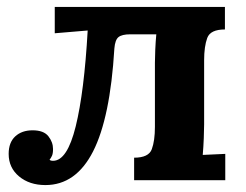

<svg xmlns="http://www.w3.org/2000/svg" viewBox="-20 -520 711 554"><path d="M111 14Q65 14 35 -11Q5 -36 5 -76Q5 -109 24 -126.5Q43 -144 74 -144Q106 -144 119.5 -127Q133 -110 133 -90Q133 -77 130 -70.5Q127 -64 123 -59Q126 -56 133 -56Q174 -56 198.5 -155.5Q223 -255 233 -432L138 -424V-500H629V-435Q587 -435 578 -410.5Q569 -386 569 -346V-161Q569 -147 568 -121.5Q567 -96 565 -73L630 -76V0H367V-65Q409 -65 418 -89.5Q427 -114 427 -154V-339Q427 -353 428 -376.5Q429 -400 431 -421H356Q332 -421 322 -413Q312 -405 310 -380Q298 -180 248.5 -83Q199 14 111 14Z"/></svg>

Font: Lora
Style: Bold
Weight: 700
Designer: Olga Karpushina, Alexei Vanyashin (Cyrillic)
Foundry: Cyreal
Version: Version 3.006; ttfautohint (v1.8.4.7-5d5b);gftools[0.9.30]